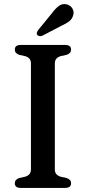

<svg xmlns="http://www.w3.org/2000/svg" viewBox="-20 -920 420 940"><path d="M248.5 -90Q248.5 -62.5 278.5 -54.5L306 -48.5Q328 -41 328 -23Q328 0 299 0H81.5Q52.5 0 52.5 -23Q52.5 -41 74 -48.5L101.5 -54.5Q131.5 -62.5 131.5 -90V-610Q131.5 -637.5 101.5 -645.5L74 -651.5Q52.5 -659 52.5 -677Q52.5 -700 81.5 -700H299Q328 -700 328 -677Q328 -659 306 -651.5L278.5 -645.5Q248.5 -637.5 248.5 -610ZM232 -852.5Q250.5 -877.5 267.8 -890.8Q285 -904 307.5 -898.5Q326.5 -893 335 -877.5Q343.5 -862 338.5 -846Q334 -828 319.8 -816.5Q305.5 -805 282 -794.5L188 -745.5Q181.5 -742.5 174.2 -743.2Q167 -744 163 -748.5Q158.5 -754 160.5 -760.2Q162.5 -766.5 167 -773Z"/></svg>

Font: Fraunces 9pt S050
Style: Regular
Weight: 400
Version: Version 1.000; ttfautohint (v1.8.3)